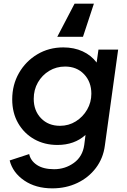

<svg xmlns="http://www.w3.org/2000/svg" viewBox="-20 -813 697 1053"><path d="M267 220Q176 220 113 177Q50 134 33 67L140 32Q148 69 183 92Q218 115 277 115Q337 115 385 80.5Q433 46 442 -18L449 -73Q388 -18 295 -18Q224 -18 168 -49.5Q112 -81 79.5 -137.5Q47 -194 47 -268Q47 -348 84 -412.5Q121 -477 184.5 -515Q248 -553 327 -553Q386 -553 433 -531.5Q480 -510 510 -470L520 -541H628L555 -14Q546 55 506 108Q466 161 404 190.5Q342 220 267 220ZM309 -123Q357 -123 396 -147.5Q435 -172 458 -212Q481 -252 481 -299Q481 -364 441 -406Q401 -448 337 -448Q289 -448 250 -424.5Q211 -401 188 -361Q165 -321 165 -271Q165 -206 205 -164.5Q245 -123 309 -123ZM294 -611 389 -793H495L435 -611Z"/></svg>

Font: Plus Jakarta Sans SemiBold
Style: Italic
Weight: 600
Italic angle: -8°
Designer: Gumpita Rahayu
Foundry: Tokotype
Version: Version 2.071; ttfautohint (v1.8.4.7-5d5b);gftools[0.9.29]